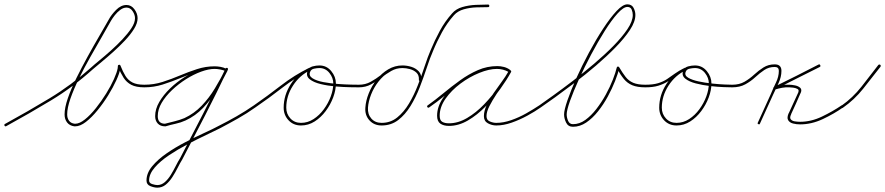

<svg xmlns="http://www.w3.org/2000/svg" viewBox="-25 -568 4084 886"><path d="M-4 12Q-7 7 -2 4Q104 -54 204 -114.5Q304 -175 395 -256Q409 -269 433.5 -289Q458 -309 486 -334Q514 -359 539.5 -386Q565 -413 581.5 -438Q598 -463 598 -484Q598 -500 587 -516.5Q576 -533 559 -533Q544 -533 530 -522.5Q516 -512 505 -498Q494 -484 487 -472Q487 -472 487 -472Q487 -472 487 -472Q470 -441 444.5 -397Q419 -353 391 -303.5Q363 -254 339 -205Q315 -156 300 -113Q285 -70 285 -40Q285 -23 293.5 -11Q302 1 320 3Q321 3 322 3Q342 3 367 -17Q392 -37 417.5 -69Q443 -101 465 -136.5Q487 -172 501 -203.5Q515 -235 518 -253Q518 -253 518 -253Q518 -253 518 -253Q518 -255 518.5 -258Q519 -261 519 -264Q519 -268 524 -269Q529 -270 531 -265Q542 -237 554 -217.5Q566 -198 586 -187.5Q606 -177 641 -177Q647 -177 647 -171Q647 -165 641 -165Q603 -165 581 -176.5Q559 -188 545.5 -209Q532 -230 519 -261Q518 -265 525 -266Q531 -267 531 -262Q531 -260 530.5 -257Q530 -254 530 -251Q530 -251 530 -251Q530 -251 530 -251Q527 -231 512 -198Q497 -165 474.5 -128.5Q452 -92 425 -59Q398 -26 371.5 -5.5Q345 15 322 15Q320 15 318 15Q296 12 284.5 -3Q273 -18 273 -40Q273 -71 288 -114.5Q303 -158 327.5 -207.5Q352 -257 379.5 -307Q407 -357 433 -401.5Q459 -446 477 -478Q477 -478 477 -478Q477 -478 477 -478Q488 -499 510.5 -522Q533 -545 559 -545Q581 -545 595.5 -525Q610 -505 610 -484Q610 -461 593.5 -434.5Q577 -408 551.5 -381Q526 -354 497.5 -328.5Q469 -303 443.5 -282Q418 -261 403 -248Q312 -166 211 -105Q110 -44 4 14Q-1 17 -4 12Z M641 -165Q635 -165 635 -171Q635 -177 641 -177Q685 -177 725.5 -190Q766 -203 805 -219.5Q844 -236 884 -249Q924 -262 965 -262Q978 -262 992.5 -259.5Q1007 -257 1018 -251Q1024 -249 1021 -244Q1019 -238 1014 -241Q992 -250 965 -250Q938 -250 903.5 -237.5Q869 -225 834 -203Q799 -181 769 -152.5Q739 -124 721 -93.5Q703 -63 703 -32Q703 3 737 3Q737 3 737 3Q736 4 736 3Q759 -3 781.5 -8.5Q804 -14 826 -23Q871 -44 905.5 -80Q940 -116 966.5 -160Q993 -204 1014 -246Q1015 -247 1015 -251Q1015 -252 1018 -254Q1020 -255 1021 -255Q1027 -255 1027 -249Q1027 -249 1027 -248Q1027 -247 1026 -247Q976 -142 923 -38.5Q870 65 816 168Q816 168 816 168Q816 168 816 168Q806 184 795 206Q784 228 770.5 249Q757 270 740 284Q723 298 701 298Q687 298 669 291Q651 284 651 265Q651 231 677 199.5Q703 168 743.5 140Q784 112 829.5 88.5Q875 65 916.5 46Q958 27 984 13Q1026 -8 1067 -31.5Q1108 -55 1147 -82Q1147 -82 1147 -82Q1147 -82 1147 -82Q1151 -85 1155 -80Q1158 -76 1153 -72Q1115 -45 1073.5 -21.5Q1032 2 990 24Q966 36 926 55Q886 74 841 97.5Q796 121 755.5 148Q715 175 689 205Q663 235 663 265Q663 277 677.5 281.5Q692 286 701 286Q720 286 735.5 272.5Q751 259 763.5 238.5Q776 218 786.5 197Q797 176 806 162Q806 162 806 162Q806 162 806 162Q860 59 912.5 -44Q965 -147 1016 -252Q1016 -252 1015 -251Q1015 -249 1015 -249Q1015 -249 1015 -249Q1015 -246 1018.5 -244.5Q1022 -243 1021 -243Q1020 -243 1023 -247Q1027 -250 1027 -248Q1026 -244 1024 -240Q1003 -197 975.5 -152.5Q948 -108 912.5 -70.5Q877 -33 831 -12Q809 -2 785.5 3Q762 8 739 15Q739 15 738 15Q737 15 737 15Q715 15 703 2Q691 -11 691 -32Q691 -65 710 -97.5Q729 -130 759.5 -159.5Q790 -189 826.5 -212Q863 -235 899.5 -248.5Q936 -262 965 -262Q994 -262 1018 -251Q1024 -249 1021 -244Q1019 -238 1014 -241Q1003 -245 990 -247.5Q977 -250 965 -250Q924 -250 885 -237Q846 -224 806.5 -207.5Q767 -191 726 -178Q685 -165 641 -165Q641 -165 641 -165Q641 -165 641 -165Z M1145 -74Q1142 -79 1147 -82Q1209 -125 1271 -173Q1333 -221 1402 -255Q1407 -257 1410 -252Q1412 -247 1407 -244Q1358 -221 1327 -173Q1296 -125 1296 -71Q1296 -42 1315 -21.5Q1334 -1 1364 -1Q1395 -1 1422 -18.5Q1449 -36 1469.5 -64Q1490 -92 1501.5 -123.5Q1513 -155 1513 -183Q1513 -209 1495 -231.5Q1477 -254 1449 -254Q1438 -254 1424 -251Q1410 -248 1406 -236Q1406 -236 1406 -236Q1406 -236 1406 -236Q1399 -218 1417.5 -206.5Q1436 -195 1468 -189Q1500 -183 1534.5 -180.5Q1569 -178 1596 -177.5Q1623 -177 1631 -177Q1631 -177 1631 -177Q1631 -177 1631 -177Q1637 -177 1637 -171Q1637 -165 1631 -165Q1620 -165 1590.5 -165.5Q1561 -166 1524.5 -169Q1488 -172 1455 -180Q1422 -188 1404 -202.5Q1386 -217 1394 -240Q1394 -240 1394 -240Q1394 -240 1394 -240Q1400 -257 1417 -261.5Q1434 -266 1449 -266Q1482 -266 1503.5 -240Q1525 -214 1525 -183Q1525 -152 1512.5 -118.5Q1500 -85 1478 -55.5Q1456 -26 1427 -7.5Q1398 11 1364 11Q1329 11 1306.5 -13Q1284 -37 1284 -71Q1284 -129 1317 -180Q1350 -231 1402 -255Q1407 -257 1410 -252Q1412 -247 1407 -244Q1339 -211 1277.5 -163Q1216 -115 1153 -72Q1148 -69 1145 -74Z M1625 -171Q1625 -177 1631 -177Q1661 -177 1685.5 -190.5Q1710 -204 1732.5 -221.5Q1755 -239 1779 -252.5Q1803 -266 1833 -266Q1833 -266 1833 -266Q1832 -266 1832 -266Q1853 -266 1873.5 -259.5Q1894 -253 1907.5 -238.5Q1921 -224 1919 -200Q1919 -194 1913 -194Q1907 -195 1908 -201Q1909 -221 1897 -232.5Q1885 -244 1867 -249Q1849 -254 1832 -254Q1799 -254 1771 -236.5Q1743 -219 1721.5 -191.5Q1700 -164 1687.5 -132Q1675 -100 1673 -71Q1671 -41 1688.5 -21Q1706 -1 1736 -1Q1777 -1 1808 -26Q1839 -51 1862.5 -90.5Q1886 -130 1903.5 -175.5Q1921 -221 1935 -263.5Q1949 -306 1962 -336Q1981 -382 2004.5 -425.5Q2028 -469 2061 -506Q2079 -527 2108.5 -535.5Q2138 -544 2170 -545.5Q2202 -547 2227 -547Q2227 -547 2227 -547Q2227 -547 2227 -547Q2233 -547 2233 -541Q2233 -535 2227 -535Q2204 -535 2173.5 -534Q2143 -533 2115 -525Q2087 -517 2070 -498Q2038 -462 2014.5 -419Q1991 -376 1973 -332Q1959 -300 1944.5 -256Q1930 -212 1912 -165.5Q1894 -119 1869.5 -79Q1845 -39 1812.5 -14Q1780 11 1736 11Q1701 11 1679.5 -13Q1658 -37 1661 -72Q1663 -103 1676.5 -137Q1690 -171 1713 -200.5Q1736 -230 1766.5 -248Q1797 -266 1832 -266Q1853 -266 1873.5 -259.5Q1894 -253 1907.5 -238.5Q1921 -224 1919 -200Q1919 -194 1913 -194Q1907 -195 1908 -201Q1909 -221 1897 -232.5Q1885 -244 1867 -249Q1849 -254 1832 -254Q1832 -254 1832 -254Q1832 -254 1832 -254Q1804 -254 1780.5 -240.5Q1757 -227 1734.5 -209.5Q1712 -192 1687 -178.5Q1662 -165 1631 -165Q1625 -165 1625 -171Z M1955 -72Q1950 -69 1947 -74Q1944 -79 1949 -82Q1984 -107 2021.5 -138Q2059 -169 2098.5 -197.5Q2138 -226 2180.5 -244.5Q2223 -263 2270 -263Q2285 -263 2300.5 -259Q2316 -255 2328 -246Q2333 -243 2330 -238Q2327 -233 2322 -236Q2297 -250 2268 -250Q2232 -250 2186.5 -231.5Q2141 -213 2099.5 -182Q2058 -151 2031 -112.5Q2004 -74 2004 -34Q2004 -13 2015.5 -6Q2027 1 2047 1Q2089 1 2130.5 -23.5Q2172 -48 2209 -86.5Q2246 -125 2275 -166.5Q2304 -208 2323 -241Q2326 -246 2331 -243Q2336 -240 2333 -235Q2322 -215 2303.5 -188.5Q2285 -162 2266 -133.5Q2247 -105 2233.5 -78.5Q2220 -52 2220 -32Q2220 -14 2235.5 -7.5Q2251 -1 2265 -1Q2298 -1 2334 -13.5Q2370 -26 2403.5 -45Q2437 -64 2464 -82Q2464 -82 2464 -82Q2464 -82 2464 -82Q2468 -85 2472 -80Q2475 -76 2470 -72Q2443 -53 2408 -34Q2373 -15 2336 -2Q2299 11 2265 11Q2245 11 2226.5 1Q2208 -9 2208 -32Q2208 -56 2221 -83.5Q2234 -111 2253 -138.5Q2272 -166 2291.5 -192.5Q2311 -219 2323 -241Q2326 -246 2331 -243Q2336 -240 2333 -235Q2314 -200 2283.5 -157.5Q2253 -115 2215 -76Q2177 -37 2134 -12Q2091 13 2047 13Q2022 13 2007 2.5Q1992 -8 1992 -34Q1992 -76 2020 -117Q2048 -158 2091 -190.5Q2134 -223 2181.5 -242.5Q2229 -262 2268 -262Q2301 -262 2328 -246Q2333 -243 2330 -238Q2326 -233 2322 -236Q2310 -244 2296.5 -247.5Q2283 -251 2270 -251Q2225 -251 2183.5 -232.5Q2142 -214 2103 -185.5Q2064 -157 2027 -126.5Q1990 -96 1955 -72Q1955 -72 1955 -72Q1955 -72 1955 -72Z M2462 -74Q2459 -78 2464 -82Q2487 -98 2528 -127.5Q2569 -157 2617.5 -194Q2666 -231 2715 -272.5Q2764 -314 2804.5 -355Q2845 -396 2870 -433Q2895 -470 2895 -499Q2895 -511 2890 -523.5Q2885 -536 2870 -536Q2852 -536 2824.5 -505.5Q2797 -475 2765.5 -425Q2734 -375 2703 -316.5Q2672 -258 2646.5 -202Q2621 -146 2605.5 -102.5Q2590 -59 2590 -40Q2590 -26 2596.5 -10.5Q2603 5 2619 5Q2649 5 2676 -14.5Q2703 -34 2727 -65Q2751 -96 2770.5 -131.5Q2790 -167 2803 -200.5Q2816 -234 2821 -256Q2822 -260 2826 -261Q2830 -261 2832 -258Q2848 -231 2862 -213Q2876 -195 2897 -186Q2918 -177 2953 -177Q2959 -177 2959 -171Q2959 -165 2953 -165Q2916 -165 2893 -174.5Q2870 -184 2854 -203.5Q2838 -223 2822 -252Q2820 -255 2827 -256Q2834 -257 2833 -254Q2827 -229 2813.5 -194.5Q2800 -160 2780 -123Q2760 -86 2734.5 -54Q2709 -22 2680 -2.5Q2651 17 2619 17Q2597 17 2587.5 -2Q2578 -21 2578 -40Q2578 -60 2593.5 -105Q2609 -150 2635 -208Q2661 -266 2693 -325.5Q2725 -385 2758 -435.5Q2791 -486 2820 -517Q2849 -548 2870 -548Q2890 -548 2898.5 -532Q2907 -516 2907 -499Q2907 -468 2882 -430Q2857 -392 2816 -350Q2775 -308 2726 -266Q2677 -224 2627.5 -186.5Q2578 -149 2536.5 -119Q2495 -89 2470 -72Q2466 -69 2462 -74Z M2953 -165Q2947 -165 2947 -171Q2947 -177 2953 -177Q2988 -177 3011.5 -184Q3035 -191 3053 -203Q3071 -215 3089.5 -228.5Q3108 -242 3135 -255Q3140 -257 3143 -252Q3145 -247 3140 -244Q3091 -221 3060 -173Q3029 -125 3029 -71Q3029 -42 3048 -21.5Q3067 -1 3097 -1Q3128 -1 3155 -18.5Q3182 -36 3202.5 -64Q3223 -92 3234.5 -123.5Q3246 -155 3246 -183Q3246 -209 3228 -231.5Q3210 -254 3182 -254Q3171 -254 3157 -251Q3143 -248 3139 -236Q3139 -236 3139 -236Q3139 -236 3139 -236Q3133 -220 3150.5 -209.5Q3168 -199 3198 -192.5Q3228 -186 3261 -182.5Q3294 -179 3320 -178Q3346 -177 3354 -177Q3354 -177 3354 -177Q3354 -177 3354 -177Q3360 -177 3360 -171Q3360 -165 3354 -165Q3343 -165 3314.5 -166Q3286 -167 3251.5 -171Q3217 -175 3186 -183Q3155 -191 3137.5 -205Q3120 -219 3127 -240Q3127 -240 3127 -240Q3127 -240 3127 -240Q3133 -257 3150 -261.5Q3167 -266 3182 -266Q3215 -266 3236.5 -240Q3258 -214 3258 -183Q3258 -152 3245.5 -118.5Q3233 -85 3211 -55.5Q3189 -26 3160 -7.5Q3131 11 3097 11Q3062 11 3039.5 -13Q3017 -37 3017 -71Q3017 -129 3050 -180Q3083 -231 3135 -255Q3140 -257 3143 -252Q3145 -247 3140 -244Q3113 -231 3093.5 -217Q3074 -203 3055.5 -191.5Q3037 -180 3013 -172.5Q2989 -165 2953 -165Q2953 -165 2953 -165Q2953 -165 2953 -165Z M3348 -171Q3348 -177 3354 -177Q3387 -177 3411 -191Q3435 -205 3455.5 -224Q3476 -243 3498.5 -257Q3521 -271 3550 -271Q3581 -271 3581 -241Q3581 -213 3567.5 -184Q3554 -155 3542 -130Q3527 -97 3512 -64Q3497 -31 3482 2Q3482 2 3482 2Q3482 2 3482 2Q3480 8 3475 5Q3469 3 3472 -2Q3487 -35 3502 -68Q3517 -101 3532 -134Q3542 -159 3555.5 -186.5Q3569 -214 3569 -241Q3569 -259 3550 -259Q3523 -259 3502 -245Q3481 -231 3460.5 -212Q3440 -193 3414.5 -179Q3389 -165 3354 -165Q3348 -165 3348 -171ZM3752 -270Q3758 -273 3760 -267Q3763 -262 3758 -259Q3706 -233 3655 -207.5Q3604 -182 3553 -156Q3548 -153 3545 -159Q3543 -165 3548 -167Q3565 -172 3582.5 -175Q3600 -178 3618 -177Q3618 -177 3618 -177Q3618 -177 3618 -177Q3628 -177 3643.5 -174Q3659 -171 3668 -162.5Q3677 -154 3669 -137Q3669 -137 3669 -137Q3669 -138 3669 -138Q3659 -114 3648 -90Q3637 -66 3626 -42Q3626 -42 3626 -41Q3626 -41 3626 -41Q3618 -25 3624 -17.5Q3630 -10 3642.5 -8Q3655 -6 3667 -6Q3718 -6 3768 -30Q3818 -54 3859 -82Q3863 -85 3867 -80Q3870 -76 3865 -72Q3824 -43 3772 -18.5Q3720 6 3667 6Q3650 6 3634.5 2Q3619 -2 3612 -13.5Q3605 -25 3615 -47Q3615 -47 3615 -47Q3615 -46 3615 -46Q3626 -70 3637 -94Q3648 -118 3659 -142Q3659 -142 3659 -143Q3659 -143 3659 -143Q3663 -153 3655 -157.5Q3647 -162 3635.5 -163.5Q3624 -165 3618 -165Q3618 -165 3618 -165Q3618 -165 3618 -165Q3601 -166 3584.5 -163Q3568 -160 3552 -155Q3547 -154 3544 -159Q3542 -164 3547 -167Q3599 -192 3650 -218Q3701 -244 3752 -270Q3752 -270 3752 -270Q3752 -270 3752 -270Z M3857 -72Q3854 -77 3859 -81Q3910 -117 3950 -167.5Q3990 -218 4028 -268Q4032 -272 4037 -269Q4041 -265 4038 -260Q3999 -210 3958.5 -159Q3918 -108 3865 -71Q3861 -67 3857 -72Z"/></svg>

Font: FRB American Cursive Guidelines Arrows Thin
Style: Italic
Weight: 100
Italic angle: -25°
Version: Version 2.0;Modular Font Editor K font №1